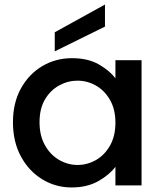

<svg xmlns="http://www.w3.org/2000/svg" viewBox="-20 -816 718 845"><path d="M37 -278Q37 -363 72 -426.5Q107 -490 166 -525Q225 -560 297 -560Q367 -560 415 -532.5Q463 -505 488 -471V-551H603V0H488V-82Q462 -47 413 -19Q364 9 295 9Q224 9 165 -27.5Q106 -64 71.5 -128.5Q37 -193 37 -278ZM488 -276Q488 -335 464 -376.5Q440 -418 402 -439.5Q364 -461 321 -461Q279 -461 240.5 -440Q202 -419 178 -378.5Q154 -338 154 -278Q154 -219 178 -176.5Q202 -134 240.5 -112Q279 -90 321 -90Q364 -90 402 -111.5Q440 -133 464 -175Q488 -217 488 -276ZM442 -796V-699L221 -590V-674Z"/></svg>

Font: Poppins Medium
Style: Regular
Weight: 500
Designer: Ninad Kale (Devanagari), Jonny Pinhorn (Latin)
Version: Version 5.002